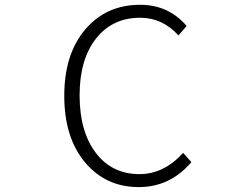

<svg xmlns="http://www.w3.org/2000/svg" viewBox="-20 -762 1040 795"><path d="M554.7 12.7Q418 12.7 332 -89.8Q246.1 -192.4 246.1 -365.2Q246.1 -538.1 333 -640.1Q419.9 -742.2 560.5 -742.2Q677.7 -742.2 752.9 -654.3L718.8 -615.2Q653.3 -688.5 560.5 -688.5Q445.3 -688.5 377.4 -602.1Q309.6 -515.6 309.6 -367.2Q309.6 -217.8 376.5 -129.4Q443.4 -41 557.6 -41Q658.2 -41 738.3 -128.9L772.5 -90.8Q684.6 12.7 554.7 12.7Z"/></svg>

Font: GenEi Gothic M Light
Style: Regular
Weight: 300
Designer: o_tamon (Modified); [Source Han Sans]
Ryoko NISHIZUKA  (kana & ideographs); Paul D. Hunt (Latin, Greek & Cyrillic); Wenl
Version: Version 1.1a;Original Version 1.004